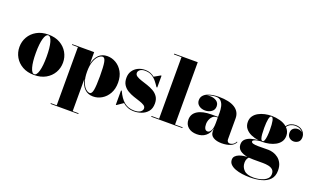

<svg xmlns="http://www.w3.org/2000/svg" viewBox="-97 -1318 3543 2145"><g transform="rotate(20 1674.0 -245.0)"><path d="M26 -230Q26 -295 57.2 -349.5Q88.5 -404 146.5 -437Q204.5 -470 285 -470Q365.5 -470 423.5 -437Q481.5 -404 512.8 -349.5Q544 -295 544 -230Q544 -165 512.8 -110.5Q481.5 -56 423.5 -23Q365.5 10 285 10Q204.5 10 146.5 -23Q88.5 -56 57.2 -110.5Q26 -165 26 -230ZM221 -230Q221 -122 238.5 -60.5Q256 1 285 1Q314.5 1 331.8 -60.5Q349 -122 349 -230Q349 -338 331.8 -399.5Q314.5 -461 285 -461Q256 -461 238.5 -399.5Q221 -338 221 -230Z M570.5 241H640.5V-451H570.5V-460H830.5V-319.5Q845 -391.5 884.8 -430.2Q924.5 -469 986.5 -469Q1041 -469 1089.5 -440.5Q1138 -412 1168.2 -358.5Q1198.5 -305 1198.5 -230Q1198.5 -155 1168.2 -101.2Q1138 -47.5 1089.5 -18.8Q1041 10 986.5 10Q924.5 10 884.8 -29Q845 -68 830.5 -140.5V241H900.5V250H570.5ZM830.5 -230Q830.5 -156.5 847.8 -108.8Q865 -61 890.2 -37.5Q915.5 -14 939 -14Q964.5 -14 974 -64.8Q983.5 -115.5 983.5 -230Q983.5 -344.5 974 -394.5Q964.5 -444.5 939 -444.5Q915.5 -444.5 890.2 -421.2Q865 -398 847.8 -350.5Q830.5 -303 830.5 -230Z M1267 10H1259V-160H1268Q1304 -80 1352.2 -39.8Q1400.5 0.5 1472 0.5Q1521.5 0.5 1545.5 -17.2Q1569.5 -35 1569.5 -58Q1569.5 -81 1547.8 -94.8Q1526 -108.5 1491.5 -119.5Q1457 -130.5 1418.2 -143.5Q1379.5 -156.5 1345 -177Q1310.5 -197.5 1288.8 -230.5Q1267 -263.5 1267 -315Q1267 -362 1289.8 -396.5Q1312.5 -431 1351 -450Q1389.5 -469 1437 -469Q1471.5 -469 1498.8 -458Q1526 -447 1548 -429L1620 -470H1628V-330H1619Q1599 -361 1575 -390.8Q1551 -420.5 1518 -440Q1485 -459.5 1437 -459.5Q1398.5 -459.5 1378 -443Q1357.5 -426.5 1357.5 -406Q1357.5 -382.5 1379.8 -368Q1402 -353.5 1437 -342.2Q1472 -331 1511.5 -318Q1551 -305 1586 -285.2Q1621 -265.5 1643 -233.5Q1665 -201.5 1665 -152Q1665 -92.5 1635.5 -57Q1606 -21.5 1561.8 -5.8Q1517.5 10 1474 10Q1432.5 10 1399.2 -2.8Q1366 -15.5 1339 -39.5Z M1676.5 -9H1766.5V-741H1676.5V-750H1956.5V-9H2046.5V0H1676.5Z M2301.5 -254H2378.5V-304.5Q2378.5 -340.5 2370.8 -375.8Q2363 -411 2341.8 -434.2Q2320.5 -457.5 2280.5 -457.5Q2259.5 -457.5 2231.2 -452.5Q2203 -447.5 2178.5 -435Q2197 -441 2217 -441Q2261 -441 2292.5 -419.8Q2324 -398.5 2324 -358Q2324 -317 2292.2 -294Q2260.5 -271 2217 -271Q2172 -271 2142.2 -294.5Q2112.5 -318 2112.5 -356Q2112.5 -388.5 2130.5 -410.2Q2148.5 -432 2177.8 -444.8Q2207 -457.5 2241.8 -462.8Q2276.5 -468 2310.5 -468Q2436.5 -468 2502.5 -426Q2568.5 -384 2568.5 -304.5V-55.5Q2568.5 -40 2577.5 -29.2Q2586.5 -18.5 2604.5 -18.5Q2616.5 -18.5 2637 -28.2Q2657.5 -38 2671.5 -66L2678.5 -63Q2662 -25.5 2618 -7.8Q2574 10 2515.5 10Q2454 10 2416.2 -13Q2378.5 -36 2378.5 -80V-117Q2364.5 -55 2323.2 -22.5Q2282 10 2220 10Q2155.5 10 2116.5 -23.2Q2077.5 -56.5 2077.5 -113.5Q2077.5 -180.5 2136.2 -217.2Q2195 -254 2301.5 -254ZM2323 -60.5Q2345.5 -60.5 2362 -90Q2378.5 -119.5 2378.5 -180.5V-246H2368.5Q2337 -246 2317.5 -227.5Q2298 -209 2288.8 -183.2Q2279.5 -157.5 2279.5 -135Q2279.5 -101.5 2289.8 -81Q2300 -60.5 2323 -60.5Z M2718 -52Q2718 -91 2743.2 -114.2Q2768.5 -137.5 2807.5 -148.8Q2846.5 -160 2888.5 -163.5Q2843 -169.5 2802.2 -187.5Q2761.5 -205.5 2735.8 -237Q2710 -268.5 2710 -315Q2710 -356.5 2730.5 -385.8Q2751 -415 2784.8 -433.5Q2818.5 -452 2859 -460.8Q2899.5 -469.5 2939 -469.5Q2988.5 -469.5 3038.5 -456.2Q3088.5 -443 3122.5 -413.5Q3142.5 -442 3170 -453.5Q3197.5 -465 3224 -465Q3263.5 -465 3289.8 -450Q3316 -435 3329.2 -411.8Q3342.5 -388.5 3342.5 -364.5Q3342.5 -321.5 3318.5 -303Q3294.5 -284.5 3264.5 -284.5Q3234.5 -284.5 3211.8 -304.2Q3189 -324 3189 -360Q3189 -396.5 3212.2 -414Q3235.5 -431.5 3264.5 -431.5Q3295 -431.5 3318.5 -412Q3305 -431.5 3281 -443.8Q3257 -456 3224.5 -456Q3200.5 -456 3174.5 -445Q3148.5 -434 3129 -407.5Q3147 -390 3157.5 -367Q3168 -344 3168 -315Q3168 -273.5 3147.5 -244Q3127 -214.5 3093.2 -196Q3059.5 -177.5 3019.2 -168.8Q2979 -160 2939 -160Q2928 -160 2916.5 -160.5Q2898.5 -159 2878.2 -155Q2858 -151 2843.8 -144Q2829.5 -137 2829.5 -126Q2829.5 -99.5 2914 -99.5Q2940.5 -99.5 2975.5 -100Q3010.5 -100.5 3032 -100.5Q3060 -100.5 3091.5 -91Q3123 -81.5 3150.8 -60.2Q3178.5 -39 3196 -4Q3213.5 31 3213.5 82Q3213.5 148.5 3177.2 187.5Q3141 226.5 3079.5 243.2Q3018 260 2942 260Q2895 260 2849.5 253.8Q2804 247.5 2767 233.5Q2730 219.5 2708 197Q2686 174.5 2686 142Q2686 116.5 2702.2 99.8Q2718.5 83 2743 73.2Q2767.5 63.5 2793.5 59.2Q2819.5 55 2839.5 54Q2783.5 44.5 2750.8 18.8Q2718 -7 2718 -52ZM2905 -315Q2905 -275.5 2907.5 -242.2Q2910 -209 2917.2 -189Q2924.5 -169 2939 -169Q2951 -169 2958.5 -189Q2966 -209 2969.5 -242.2Q2973 -275.5 2973 -315Q2973 -382 2965 -421.2Q2957 -460.5 2939 -460.5Q2921 -460.5 2913 -421.2Q2905 -382 2905 -315ZM2831 125.5Q2831 177 2866.8 212.5Q2902.5 248 2980 248Q3008 248 3039.5 242.8Q3071 237.5 3099 225.2Q3127 213 3144.8 192.2Q3162.5 171.5 3162.5 140.5Q3162.5 106 3142 88.5Q3121.5 71 3090.5 65Q3059.5 59 3027 59H2910.5Q2882.5 59 2857.5 56.5Q2847.5 64.5 2839.2 82.5Q2831 100.5 2831 125.5Z"/></g></svg>

Font: Bodoni* 24pt Fatface
Style: Regular
Weight: 900
Version: Version 2.3